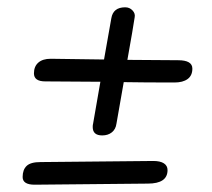

<svg xmlns="http://www.w3.org/2000/svg" viewBox="-20 -558 580 526"><path d="M507 -370Q507 -351 494 -341.5Q481 -332 458 -332Q375 -332 319 -333L299 -219Q297 -204 286.5 -195.5Q276 -187 260 -187Q234 -187 234 -210Q234 -216 235 -219L255 -334L104 -335Q73 -335 73 -357Q73 -376 85 -386.5Q97 -397 119 -397L265 -395L285 -508Q290 -538 323 -538Q335 -538 343 -529.5Q351 -521 349 -511L342 -468L329 -394L468 -393Q507 -393 507 -370ZM439 -92Q439 -55 385 -55L75 -52Q42 -52 42 -73Q42 -93 53 -103.5Q64 -114 91 -114L400 -117Q419 -117 429 -110.5Q439 -104 439 -92Z"/></svg>

Font: Mali
Style: Italic
Weight: 400
Italic angle: -10°
Version: Version 1.000; ttfautohint (v1.6)